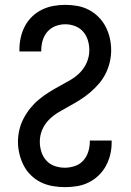

<svg xmlns="http://www.w3.org/2000/svg" viewBox="-20 -763 540 791"><path d="M247 8Q222 8 196.5 3.5Q171 -1 148.5 -12Q126 -23 107.5 -41Q89 -59 77.5 -81.5Q66 -104 60 -129Q54 -154 54 -179Q54 -204 60 -229Q66 -254 78 -276.5Q90 -299 106 -318.5Q122 -338 141.5 -354Q161 -370 182.5 -383.5Q204 -397 226.5 -409Q249 -421 271 -434Q293 -447 310.5 -465Q328 -483 338 -507Q348 -531 348 -556Q348 -577 342 -597Q336 -617 322.5 -632.5Q309 -648 289.5 -655.5Q270 -663 249 -663Q228 -663 208.5 -655.5Q189 -648 175.5 -632.5Q162 -617 156 -597Q150 -577 150 -556V-551H60V-560Q60 -584 65.5 -608.5Q71 -633 82.5 -655Q94 -677 112 -694.5Q130 -712 152.5 -723Q175 -734 199.5 -738.5Q224 -743 249 -743Q274 -743 299 -738.5Q324 -734 346 -722.5Q368 -711 386 -693Q404 -675 415.5 -652.5Q427 -630 432.5 -605.5Q438 -581 438 -556Q438 -531 432 -506Q426 -481 414.5 -458.5Q403 -436 386.5 -417Q370 -398 350.5 -381.5Q331 -365 309.5 -351.5Q288 -338 266 -326Q244 -314 222 -301Q200 -288 182 -270Q164 -252 154 -228.5Q144 -205 144 -179Q144 -158 150.5 -137.5Q157 -117 171 -101.5Q185 -86 205.5 -79Q226 -72 247 -72Q268 -72 288.5 -79Q309 -86 323 -101.5Q337 -117 343.5 -137.5Q350 -158 350 -179V-184H440V-175Q440 -150 434 -125.5Q428 -101 416 -79Q404 -57 385.5 -39.5Q367 -22 344.5 -11Q322 0 297 4Q272 8 247 8Z"/></svg>

Font: Iosevka Bendy Medium
Style: Regular
Weight: 500
Monospace: yes
Designer: Belleve Invis
Foundry: Belleve Invis
Version: Version 30.1.2